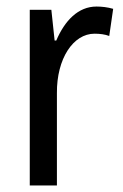

<svg xmlns="http://www.w3.org/2000/svg" viewBox="-20 -567 377 587"><path d="M275 -547C219 -547 178 -504 152 -443H147L137 -537H71V0H154V-282C153 -388 204 -464 269 -464C285 -464 301 -462 314 -457L326 -540C309 -545 291 -547 275 -547Z"/></svg>

Font: Noto Sans Condensed
Style: Regular
Weight: 400
Width: 3
Designer: Monotype Design Team
Foundry: Monotype Imaging Inc.
Version: Version 2.013